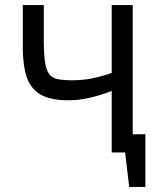

<svg xmlns="http://www.w3.org/2000/svg" viewBox="-20 -602 608 758"><path d="M421 0V-243Q381 -227 336.5 -216.5Q292 -206 250 -206Q177 -206 138 -230Q99 -254 84.5 -300.5Q70 -347 70 -414V-582H153V-444Q153 -386 158.5 -352Q164 -318 181 -302Q195 -290 220.5 -287.5Q246 -285 261 -285Q319 -285 363.5 -297Q408 -309 421 -314V-582H504V-72H554V136H490L474 0Z"/></svg>

Font: Ruda
Style: Regular
Weight: 400
Designer: Mariela Monsalve and Angelina Sanchez
Foundry: Mariela Monsalve and Angelina Sanchez
Version: Version 2.000